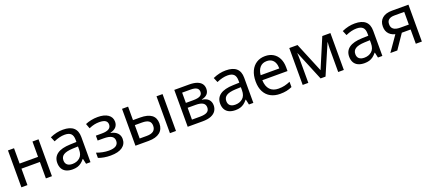

<svg xmlns="http://www.w3.org/2000/svg" viewBox="60 -1579 5869 2622"><g transform="rotate(-20 2994.5 -268.0)"><path d="M85 0V-536H173V-313H441V-536H529V0H441V-239H173V0Z M829 10Q774 10 736 -8Q698 -26 678.5 -61Q659 -96 659 -145Q659 -228 722 -273Q785 -318 912 -322L1003 -325V-356Q1003 -417 974.5 -445Q946 -473 884 -473Q847 -473 808 -463.5Q769 -454 726 -435L697 -504Q747 -526 792.5 -536Q838 -546 885 -546Q987 -546 1038 -501Q1089 -456 1089 -366V0H1025L1008 -77H1004Q980 -47 954 -27.5Q928 -8 897.5 1Q867 10 829 10ZM851 -61Q915 -61 958.5 -98.5Q1002 -136 1002 -215V-260L923 -257Q833 -253 791.5 -227Q750 -201 750 -149Q750 -106 776 -83.5Q802 -61 851 -61Z M1381 10Q1332 10 1285.5 2Q1239 -6 1204 -20V-96Q1247 -80 1292 -71Q1337 -62 1380 -62Q1451 -62 1485 -85.5Q1519 -109 1519 -154Q1519 -200 1483 -222Q1447 -244 1370 -244H1282V-315H1370Q1437 -315 1470.5 -335.5Q1504 -356 1504 -397Q1504 -435 1475.5 -454Q1447 -473 1386 -473Q1351 -473 1316.5 -466Q1282 -459 1236 -439L1210 -510Q1249 -527 1295 -536.5Q1341 -546 1391 -546Q1486 -546 1540 -508.5Q1594 -471 1594 -405Q1594 -359 1566.5 -328Q1539 -297 1484 -285V-281Q1547 -268 1579 -233.5Q1611 -199 1611 -149Q1611 -74 1552 -32Q1493 10 1381 10Z M1743 -1V-537H1831V-341H1934Q2044 -341 2099.5 -299.5Q2155 -258 2155 -176Q2155 -92 2098.5 -46.5Q2042 -1 1934 -1ZM1831 -74H1934Q2000 -74 2032 -99.5Q2064 -125 2064 -175Q2064 -223 2033 -245.5Q2002 -268 1934 -268H1831ZM2244 -1V-537H2332V-1Z M2502 0V-536H2717Q2783 -536 2828 -520.5Q2873 -505 2896 -475Q2919 -445 2919 -401Q2919 -354 2892 -325Q2865 -296 2811 -285V-281Q2873 -273 2904.5 -240Q2936 -207 2936 -154Q2936 -111 2914 -76Q2892 -41 2844 -20.5Q2796 0 2718 0ZM2590 -72H2708Q2778 -72 2811 -92.5Q2844 -113 2844 -157Q2844 -201 2810.5 -222.5Q2777 -244 2706 -244H2590ZM2590 -315H2696Q2765 -315 2797 -333Q2829 -351 2829 -390Q2829 -428 2800.5 -446Q2772 -464 2712 -464H2590Z M3196 10Q3141 10 3103 -8Q3065 -26 3045.5 -61Q3026 -96 3026 -145Q3026 -228 3089 -273Q3152 -318 3279 -322L3370 -325V-356Q3370 -417 3341.5 -445Q3313 -473 3251 -473Q3214 -473 3175 -463.5Q3136 -454 3093 -435L3064 -504Q3114 -526 3159.5 -536Q3205 -546 3252 -546Q3354 -546 3405 -501Q3456 -456 3456 -366V0H3392L3375 -77H3371Q3347 -47 3321 -27.5Q3295 -8 3264.5 1Q3234 10 3196 10ZM3218 -61Q3282 -61 3325.5 -98.5Q3369 -136 3369 -215V-260L3290 -257Q3200 -253 3158.5 -227Q3117 -201 3117 -149Q3117 -106 3143 -83.5Q3169 -61 3218 -61Z M3843 10Q3767 10 3708.5 -21Q3650 -52 3617.5 -113.5Q3585 -175 3585 -264Q3585 -352 3614.5 -415Q3644 -478 3697.5 -512Q3751 -546 3822 -546Q3891 -546 3940.5 -516Q3990 -486 4016.5 -431.5Q4043 -377 4043 -304V-249H3677Q3680 -159 3724 -112Q3768 -65 3847 -65Q3898 -65 3937.5 -74.5Q3977 -84 4019 -102V-25Q3978 -7 3938 1.5Q3898 10 3843 10ZM3679 -321H3950Q3950 -367 3936 -401Q3922 -435 3893.5 -454.5Q3865 -474 3821 -474Q3759 -474 3722.5 -433.5Q3686 -393 3679 -321Z M4173 0V-536H4293L4487 -67L4455 -68L4653 -536H4771V0H4689V-342Q4689 -363 4690.5 -386Q4692 -409 4694 -431H4691L4505 0H4433L4255 -431H4252Q4254 -409 4254.5 -386Q4255 -363 4255 -339V0Z M5071 10Q5016 10 4978 -8Q4940 -26 4920.5 -61Q4901 -96 4901 -145Q4901 -228 4964 -273Q5027 -318 5154 -322L5245 -325V-356Q5245 -417 5216.5 -445Q5188 -473 5126 -473Q5089 -473 5050 -463.5Q5011 -454 4968 -435L4939 -504Q4989 -526 5034.5 -536Q5080 -546 5127 -546Q5229 -546 5280 -501Q5331 -456 5331 -366V0H5267L5250 -77H5246Q5222 -47 5196 -27.5Q5170 -8 5139.5 1Q5109 10 5071 10ZM5093 -61Q5157 -61 5200.5 -98.5Q5244 -136 5244 -215V-260L5165 -257Q5075 -253 5033.5 -227Q4992 -201 4992 -149Q4992 -106 5018 -83.5Q5044 -61 5093 -61Z M5447 0 5622 -251 5631 -213Q5556 -221 5514.5 -263.5Q5473 -306 5474 -375Q5474 -451 5524 -493.5Q5574 -536 5664 -536H5905V0H5817V-207H5689L5548 0ZM5692 -279H5817V-463H5675Q5620 -463 5592 -440.5Q5564 -418 5565 -374Q5564 -327 5596 -303Q5628 -279 5692 -279Z"/></g></svg>

Font: Noto Sans Ambassadori
Style: Regular
Weight: 400
Designer: Monotype Design Team
Foundry: Monotype Imaging Inc.
Version: Version 2.013